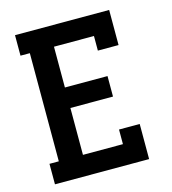

<svg xmlns="http://www.w3.org/2000/svg" viewBox="-109 -825 819 914"><g transform="rotate(-15 300.0 -367.5)"><path d="M49 0V-101H95V-634H49V-735H513V-562H411V-634H214V-433H424V-332H214V-101H411V-173H513V0Z"/></g></svg>

Font: Iosevka Curly Slab Extended
Style: Bold
Weight: 700
Width: 7
Monospace: yes
Designer: Belleve Invis
Foundry: Belleve Invis
Version: Version 11.1.0; ttfautohint (v1.8.3)